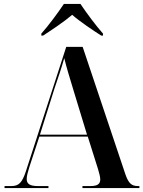

<svg xmlns="http://www.w3.org/2000/svg" viewBox="-20 -951 725 971"><path d="M189 -781V-771H198C239 -798 303 -840 345 -876C385 -841 454 -795 492 -771H501V-781C466 -820 417 -886 387 -931H303C273 -886 224 -820 189 -781ZM3 0H225V-10H173C132 -10 115 -20 115 -46C115 -61 121 -82 129 -108L179 -260H424L476 -95C482 -75 487 -56 487 -44C487 -20 473 -10 436 -10H397V0H685V-10H678C645 -10 630 -24 614 -70L398 -714H315L111 -85C92 -27 75 -10 37 -10H3ZM182 -270 256 -505C274 -558 291 -607 305 -657C316 -610 335 -550 353 -490L420 -270Z"/></svg>

Font: Noto Serif Display SemiCondensed SemiBold
Style: Regular
Weight: 600
Width: 4
Designer: Monotype Design Team
Foundry: Monotype Imaging Inc.
Version: Version 2.009